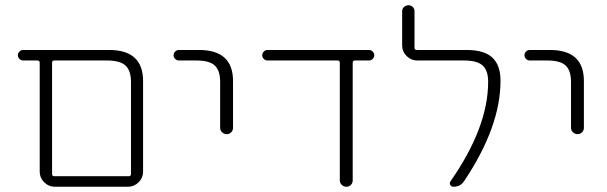

<svg xmlns="http://www.w3.org/2000/svg" viewBox="-20 -710 2308 730"><path d="M178 -471V-49Q178 -40 186 -40H470Q478 -40 478 -49V-398Q478 -442 457 -461Q436 -480 387 -480H186Q178 -480 178 -471ZM68 -480Q60 -480 54 -486Q48 -492 48 -500Q48 -508 54 -514Q60 -520 68 -520H395Q524 -520 524 -402V-57Q524 -34 507 -17Q490 0 467 0H188Q165 0 148 -17Q131 -34 131 -57V-471Q131 -480 122 -480Z M660 -480Q652 -480 646 -486Q640 -492 640 -500Q640 -508 646 -514Q652 -520 660 -520H737Q866 -520 866 -402V-224Q866 -214 859 -207Q852 -200 842 -200Q832 -200 824.5 -207Q817 -214 817 -224V-398Q817 -442 796.5 -461Q776 -480 727 -480Z M997 -480Q989 -480 983 -486Q977 -492 977 -500Q977 -508 983 -514Q989 -520 997 -520H1383Q1391 -520 1397 -514Q1403 -508 1403 -500Q1403 -492 1397 -486Q1391 -480 1383 -480H1329Q1321 -480 1321 -471V-24Q1321 -14 1314 -7Q1307 0 1297 0Q1287 0 1279.5 -7Q1272 -14 1272 -24V-471Q1272 -480 1264 -480Z M1566 -480Q1543 -480 1526 -497Q1509 -514 1509 -537V-667Q1509 -677 1516 -683.5Q1523 -690 1533 -690Q1543 -690 1549.5 -683.5Q1556 -677 1556 -667V-529Q1556 -520 1565 -520H1754Q1821 -520 1852 -491Q1883 -462 1883 -403Q1883 -228 1745 -22Q1731 0 1704 0Q1696 0 1692 -7Q1688 -14 1693 -21Q1836 -226 1836 -399Q1836 -442 1815 -461Q1794 -480 1745 -480Z M1994 -480Q1986 -480 1980 -486Q1974 -492 1974 -500Q1974 -508 1980 -514Q1986 -520 1994 -520H2071Q2200 -520 2200 -402V-224Q2200 -214 2193 -207Q2186 -200 2176 -200Q2166 -200 2158.5 -207Q2151 -214 2151 -224V-398Q2151 -442 2130.5 -461Q2110 -480 2061 -480Z"/></svg>

Font: Rounded Mplus 1c Light
Style: Regular
Weight: 300
Version: Version 1.059.20150529